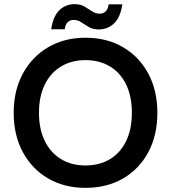

<svg xmlns="http://www.w3.org/2000/svg" viewBox="-20 -894 825 926"><path d="M392 12Q290 12 212 -33.5Q134 -79 90 -160.5Q46 -242 46 -350Q46 -457 90 -538.5Q134 -620 212 -666Q290 -712 392 -712Q496 -712 574 -666Q652 -620 695.5 -538.5Q739 -457 739 -350Q739 -242 695.5 -160.5Q652 -79 574 -33.5Q496 12 392 12ZM392 -96Q460 -96 510.5 -126.5Q561 -157 588.5 -214Q616 -271 616 -350Q616 -429 588.5 -486Q561 -543 510.5 -573.5Q460 -604 392 -604Q325 -604 274.5 -573.5Q224 -543 196 -486Q168 -429 168 -350Q168 -271 196 -214Q224 -157 274.5 -126.5Q325 -96 392 -96ZM456 -752Q428 -752 408.5 -763.5Q389 -775 372 -786.5Q355 -798 335 -798Q318 -798 306.5 -787Q295 -776 292 -753H227Q236 -815 266 -844.5Q296 -874 340 -874Q368 -874 387.5 -862.5Q407 -851 424 -839.5Q441 -828 461 -828Q478 -828 489.5 -839Q501 -850 504 -873H570Q561 -811 530.5 -781.5Q500 -752 456 -752Z"/></svg>

Font: DM Sans 18pt SemiBold
Style: Regular
Weight: 600
Designer: Colophon Foundry, Jonny Pinhorn
Foundry: Colophon Foundry
Version: Version 4.004;gftools[0.9.30]